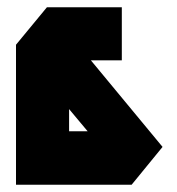

<svg xmlns="http://www.w3.org/2000/svg" viewBox="-20 -752 486 528"><path d="M109 -732H315V-586H230L427 -348L342 -244H170H24V-629ZM170 -452V-391H221Z"/></svg>

Font: PatchSans
Style: PatchSans
Weight: 400
Version: Version 1.0